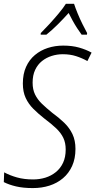

<svg xmlns="http://www.w3.org/2000/svg" viewBox="-23 -959 492 989"><path d="M146.5 9.8Q96.2 9.8 59.8 1.2Q23.4 -7.3 -3.4 -21L-1.5 -71.3Q26.9 -55.7 64 -45.2Q101.1 -34.7 147.5 -34.7Q180.7 -34.7 210.7 -43.9Q240.7 -53.2 264.4 -72.3Q288.1 -91.3 301.8 -120.4Q315.4 -149.4 315.4 -189Q315.4 -223.1 303.2 -248.8Q291 -274.4 266.4 -297.9Q241.7 -321.3 204.6 -349.1Q174.3 -373 149.2 -397.9Q124 -422.9 109.4 -454.3Q94.7 -485.8 94.7 -528.8Q94.7 -578.1 111.3 -614.7Q127.9 -651.4 156.7 -675.5Q185.5 -699.7 222.9 -711.9Q260.3 -724.1 302.7 -724.1Q348.6 -724.1 384.5 -713.9Q420.4 -703.6 448.7 -688L427.2 -644.5Q399.9 -659.7 369.1 -669.7Q338.4 -679.7 300.3 -679.7Q271 -679.7 243.2 -670.9Q215.3 -662.1 193.1 -644.3Q170.9 -626.5 158 -598.9Q145 -571.3 145 -533.2Q145 -498 157.5 -472.4Q169.9 -446.8 192.6 -424.8Q215.3 -402.8 246.1 -377.9Q281.2 -352.5 308.1 -326.4Q335 -300.3 350.3 -268.1Q365.7 -235.8 365.7 -191.9Q365.7 -142.1 348.6 -104.2Q331.5 -66.4 301.5 -41Q271.5 -15.6 231.9 -2.9Q192.4 9.8 146.5 9.8ZM186.5 -780.3 187 -788.6Q207.5 -809.1 231.7 -835.4Q255.9 -861.8 278.8 -889.2Q301.8 -916.5 316.4 -939.5H358.4Q365.2 -918.5 376.7 -890.4Q388.2 -862.3 401.9 -834.7Q415.5 -807.1 425.8 -788.6L424.8 -780.3H397.5Q386.2 -795.4 374.3 -814Q362.3 -832.5 351.3 -852.5Q340.3 -872.6 330.6 -892.1Q304.7 -863.3 275.1 -833.7Q245.6 -804.2 215.8 -780.3Z"/></svg>

Font: Open Sans SemiCondensed Light
Style: Italic
Weight: 300
Width: 4
Italic angle: -12°
Designer: Monotype Design Team
Foundry: Monotype Imaging Inc.
Version: Version 3.000